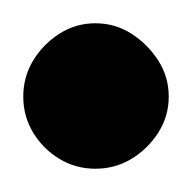

<svg xmlns="http://www.w3.org/2000/svg" viewBox="-32 -1083 165 165"><path d="M-12 -1000Q-12 -983 -3.5 -969Q5 -955 19 -946.5Q33 -938 50 -938Q67 -938 81 -946.5Q95 -955 104 -969Q113 -983 113 -1000Q113 -1017 104 -1031Q95 -1045 81 -1054Q67 -1063 50 -1063Q33 -1063 19 -1054Q5 -1045 -3.5 -1031Q-12 -1017 -12 -1000Z"/></svg>

Font: Linefont Medium
Style: Regular
Weight: 500
Monospace: yes
Version: Version 3.002;gftools[0.9.33]